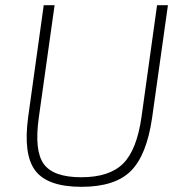

<svg xmlns="http://www.w3.org/2000/svg" viewBox="-20 -710 706 742"><path d="M629 -690 568 -256Q547 -110 485.5 -49Q424 12 295 12Q164 12 116.5 -50.5Q69 -113 89 -259L149 -690H191L130 -256Q112 -128 149 -76.5Q186 -25 294 -25Q403 -25 456 -78Q509 -131 527 -259L587 -690Z"/></svg>

Font: Exo 2.0 Extra Light
Style: Italic
Weight: 250
Italic angle: -8°
Designer: Natanael Gama
Version: Version 1.001;PS 001.001;hotconv 1.0.70;makeotf.lib2.5.58329